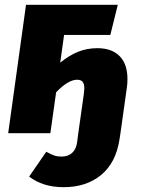

<svg xmlns="http://www.w3.org/2000/svg" viewBox="-20 -553 584 797"><path d="M509 -226Q509 -204 507 -192L480 0L476 26Q461 123 399.5 173.5Q338 224 244 224Q158 224 101 180L172 77Q192 88 205 92.5Q218 97 236 97Q262 97 279 82Q296 67 300 38L305 0L328 -163Q330 -181 330 -186Q330 -206 322.5 -214Q315 -222 300 -222Q263 -222 213 -170L189 0H14L88 -533H469L438 -408H246L230 -293Q267 -323 304 -338Q341 -353 384 -353Q444 -353 476.5 -320Q509 -287 509 -226Z"/></svg>

Font: Trujillo ExtraBold
Style: Italic
Weight: 800
Italic angle: -8°
Designer: Fira Sans original fonts by bBox Type GmbH, Carrois Corporate GbR, & Edenspiekermann AG / Changes by Cristiano Sobral
Foundry: Fira Sans original fonts by bBox Type GmbH, Carrois Corporate GbR, & Edenspiekermann AG / Changes by Cristiano Sobral
Version: Version 4.301;July 28, 2020;FontCreator 13.0.0.2655 64-bit